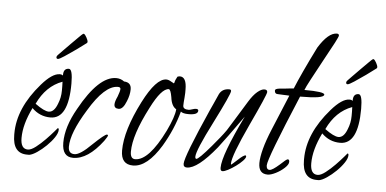

<svg xmlns="http://www.w3.org/2000/svg" viewBox="-43 -617 1432 713"><g transform="rotate(5 673.0 -261.0)"><path d="M79 10Q25 10 25 -59V-64Q25 -159 107 -253Q146 -298 174 -298Q182 -298 186 -294Q185 -321 206 -321Q220 -321 220 -267Q220 -135 153 -135Q113 -135 84 -164Q53 -101 53 -50Q53 -9 80 -9Q92 -9 109.5 -22.5Q127 -36 144 -53.5Q161 -71 172.5 -84.5Q184 -98 184 -98Q188 -98 188 -92Q188 -80 177 -63.5Q166 -47 149.5 -31Q133 -15 116 -3.5Q99 8 87 10ZM145 -156Q165 -156 177 -188Q187 -212 187 -238V-254Q187 -265 186.5 -269.5Q186 -274 186 -271Q126 -249 94 -181Q128 -156 145 -156ZM162 -354Q156 -354 156 -360Q156 -364 160 -368Q164 -372 176.5 -385Q189 -398 204.5 -413.5Q220 -429 232 -441Q244 -453 246 -454Q250 -458 255.5 -450.5Q261 -443 264.5 -434Q268 -425 264 -422Q250 -411 227.5 -395Q205 -379 186 -366.5Q167 -354 162 -354Z M250 7Q209 7 209 -46Q209 -105 249 -175Q319 -302 384 -302Q401 -302 414 -292Q441 -291 441 -265Q441 -244 431 -220Q419 -189 403 -189Q386 -189 386 -204Q386 -215 395 -234Q403 -255 403 -263Q403 -270 393 -270Q344 -270 286 -173Q231 -84 231 -33Q231 -7 254 -7Q275 -7 317 -49Q360 -90 368 -90Q372 -90 372 -87Q372 -83 360 -66Q305 7 250 7Z M474 16Q429 16 429 -36Q429 -111 485 -221Q532 -313 570 -313Q578 -313 588 -307L599 -301L601 -305Q602 -313 610 -327Q616 -329 619 -329Q644 -329 644 -282Q644 -277 644 -269.5Q644 -262 643 -252Q642 -242 641.5 -234.5Q641 -227 641 -222Q641 -208 662 -208Q666 -208 675 -211Q684 -214 689 -214Q698 -214 698 -208Q698 -192 663 -192Q642 -192 634 -199Q616 -132 578 -68Q527 16 474 16ZM480 -8Q531 -8 588 -124Q614 -178 616 -206Q598 -216 594 -249Q589 -278 582 -278Q555 -278 517 -203Q462 -97 462 -35Q462 -8 480 -8Z M807 8Q799 8 799 -4Q799 -51 872 -201Q808 -111 783 -79Q714 6 674 6Q661 6 661 -7Q661 -34 741 -214Q745 -222 752 -238Q759 -254 769 -276Q780 -297 806 -297Q813 -297 813 -291Q813 -279 758 -170Q702 -60 702 -37Q702 -30 706 -29Q715 -29 760 -82Q776 -101 788.5 -116.5Q801 -132 810 -145Q812 -149 819 -159.5Q826 -170 836 -187L879 -257Q895 -283 910 -295.5Q925 -308 936 -308Q947 -308 947 -299Q947 -289 892 -172Q836 -52 836 -23Q836 -19 837 -19Q838 -19 860 -39Q880 -58 888 -58Q890 -56 890 -54Q890 -48 880 -37.5Q870 -27 855.5 -16.5Q841 -6 827.5 1Q814 8 807 8Z M975 6Q941 6 941 -34Q941 -55 949.5 -87.5Q958 -120 976 -163L1030 -293Q1026 -293 1021 -293.5Q1016 -294 1008 -294L986 -295Q975 -295 975 -308Q975 -314 992 -316L1014 -318Q1024 -319 1031.5 -320Q1039 -321 1044 -321Q1055 -348 1073.5 -388Q1092 -428 1118 -480Q1154 -538 1186 -538Q1194 -538 1194 -531Q1194 -524 1145 -436Q1119 -388 1103.5 -359Q1088 -330 1084 -319Q1159 -319 1159 -308Q1159 -293 1070 -293Q969 -53 969 -28Q969 -12 981 -12Q991 -12 1017 -35Q1040 -57 1045 -57Q1051 -57 1051 -48Q1051 -38 1037 -25Q1023 -12 1005 -3Q987 6 975 6Z M1159 10Q1105 10 1105 -59V-64Q1105 -159 1187 -253Q1226 -298 1254 -298Q1262 -298 1266 -294Q1265 -321 1286 -321Q1300 -321 1300 -267Q1300 -135 1233 -135Q1193 -135 1164 -164Q1133 -101 1133 -50Q1133 -9 1160 -9Q1172 -9 1189.5 -22.5Q1207 -36 1224 -53.5Q1241 -71 1252.5 -84.5Q1264 -98 1264 -98Q1268 -98 1268 -92Q1268 -80 1257 -63.5Q1246 -47 1229.5 -31Q1213 -15 1196 -3.5Q1179 8 1167 10ZM1225 -156Q1245 -156 1257 -188Q1267 -212 1267 -238V-254Q1267 -265 1266.5 -269.5Q1266 -274 1266 -271Q1206 -249 1174 -181Q1208 -156 1225 -156ZM1242 -354Q1236 -354 1236 -360Q1236 -364 1240 -368Q1244 -372 1256.5 -385Q1269 -398 1284.5 -413.5Q1300 -429 1312 -441Q1324 -453 1326 -454Q1330 -458 1335.5 -450.5Q1341 -443 1344.5 -434Q1348 -425 1344 -422Q1330 -411 1307.5 -395Q1285 -379 1266 -366.5Q1247 -354 1242 -354Z"/></g></svg>

Font: Petemoss
Style: Regular
Weight: 400
Designer: Robert E. Leuschke
Foundry: Robert E. Leuschke
Version: Version 1.010; ttfautohint (v1.8.3)